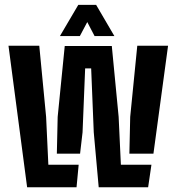

<svg xmlns="http://www.w3.org/2000/svg" viewBox="-20 -794 748 814"><path d="M398.5 0 377.5 -233 366.5 -504H341L330 -233L319.5 -142.5H221L224.5 -298.5L254.5 -599H454L483 -298.5L492.5 -95.5H622L608 0ZM95 0 16 -600H146.5L175.5 -298.5L185 -95.5H313.5L304.5 0ZM528.5 -142.5 532 -298.5 562 -600H692.5L630.5 -142.5ZM234 -641 312 -773.5H387.5L465 -641H381L350 -700.5L318.5 -641Z"/></svg>

Font: Big Shoulders Stencil Display Thin ExtraBold
Style: Regular
Weight: 800
Version: Version 2.001